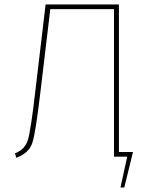

<svg xmlns="http://www.w3.org/2000/svg" viewBox="-20 -701 675 859"><path d="M512 -21H575L536 138H519L549 0H490V-660H205L161 -291Q140 -110 125 -63Q110 -16 53 5L47 -15Q92 -32 105 -75.5Q118 -119 138 -293L184 -681H512Z"/></svg>

Font: FiraGO Thin
Style: Regular
Weight: 100
Designer: bBox Type
Foundry: bBox Type GmbH
Version: Version 1.001;PS 001.001;hotconv 1.0.88;makeotf.lib2.5.64775